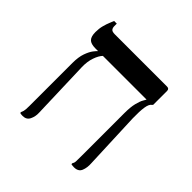

<svg xmlns="http://www.w3.org/2000/svg" viewBox="-157 -721 859 859"><g transform="rotate(45 272.5 -291.0)"><path d="M428 4Q424 4 419 3.5Q414 3 410 2V-4Q415 -11 415.5 -19.5Q416 -28 416 -56V-326Q416 -365 422 -389Q428 -413 435 -425Q442 -437 443 -439V-440H120Q91 -440 79.5 -452Q68 -464 68 -492Q68 -514 73 -533Q78 -552 84 -566Q90 -580 92 -586H109V-571Q109 -559 114.5 -552.5Q120 -546 136 -546H467Q481 -546 481 -532V-444L477 -440Q466 -433 462 -407Q458 -381 459 -337L470 -65Q472 -37 463.5 -16.5Q455 4 428 4ZM103 4Q99 4 94 3.5Q89 3 86 2V-4Q88 -8 90.5 -16Q93 -24 93 -49V-321Q93 -359 102 -384Q111 -409 121.5 -422.5Q132 -436 136 -439V-465H168V-441Q154 -427 144.5 -399.5Q135 -372 136 -337L145 -58Q146 -35 136.5 -15.5Q127 4 103 4Z"/></g></svg>

Font: Frank Ruhl Libre
Style: Regular
Weight: 400
Designer: Yanek Iontef
Foundry: Fontef
Version: Version 6.004